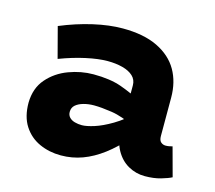

<svg xmlns="http://www.w3.org/2000/svg" viewBox="-78 -579 772 688"><g transform="rotate(15 307.5 -234.5)"><path d="M510 8Q477 8 448.5 -8Q420 -24 402.5 -55.5Q385 -87 385 -132V-295Q385 -316 370.5 -329.5Q356 -343 331 -349.5Q306 -356 276 -356Q242 -356 196 -346Q150 -336 100 -317L70 -431Q130 -456 189 -469.5Q248 -483 298 -483Q376 -483 427.5 -458Q479 -433 504 -389.5Q529 -346 529 -288V-146Q529 -130 536.5 -123.5Q544 -117 554 -117Q562 -117 568.5 -118.5Q575 -120 579 -121L608 -14Q595 -7 569 0.5Q543 8 510 8ZM200 14Q157 14 120.5 -2.5Q84 -19 62 -53Q40 -87 40 -139Q41 -193 71.5 -228Q102 -263 147.5 -280Q193 -297 239 -297Q301 -297 343 -282Q385 -267 428 -244V-152Q376 -178 336 -184Q296 -190 270 -190Q249 -190 231 -185Q213 -180 202 -170.5Q191 -161 191 -145Q191 -133 198.5 -125Q206 -117 218.5 -113.5Q231 -110 245 -110Q262 -110 290.5 -119Q319 -128 354.5 -149Q390 -170 428 -206L425 -108Q391 -69 354.5 -41.5Q318 -14 280 0Q242 14 200 14Z"/></g></svg>

Font: BioRhyme ExtraBold ExtraBold
Style: Regular
Weight: 800
Version: Version 1.600;gftools[0.9.33]